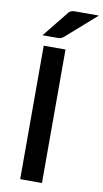

<svg xmlns="http://www.w3.org/2000/svg" viewBox="-101 -974 548 1020"><g transform="rotate(10 173.0 -464.0)"><path d="M346.5 -928.5 184 -785.5Q175 -777.5 167 -775.5Q159 -773.5 147 -773.5H69.5L179.5 -910Q184 -916.5 188.5 -920Q193 -923.5 198.5 -925.5Q204 -927.5 210.8 -928Q217.5 -928.5 226.5 -928.5ZM203 0H85.5V-720H203Z"/></g></svg>

Font: TypoPRO Lato
Style: Regular
Weight: 600
Designer: Lukasz Dziedzic with Adam Twardoch and Botio Nikoltchev
Foundry: tyPoland Lukasz Dziedzic
Version: Version 2.010; 2014-09-01; http://www.latofonts.com/